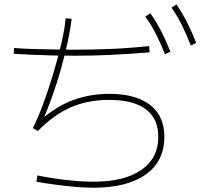

<svg xmlns="http://www.w3.org/2000/svg" viewBox="-20 -871 923 884"><path d="M740 -621.1Q717.8 -675.6 696.7 -716.7Q675.6 -757.8 648.9 -794.4L672.2 -810Q701.1 -768.9 722.8 -726.1Q744.4 -683.3 764.4 -633.3ZM858.9 -661.1Q836.7 -716.7 816.1 -757.8Q795.6 -798.9 770 -835.6L792.2 -851.1Q820 -810 841.7 -767.2Q863.3 -724.4 883.3 -673.3ZM43.3 -623.3 44.4 -650Q81.1 -646.7 128.3 -645.6Q175.6 -644.4 226.7 -643.3Q277.8 -642.2 324.4 -642.2Q404.4 -642.2 487.8 -645.6Q571.1 -648.9 666.7 -658.9L668.9 -630Q573.3 -622.2 489.4 -618.3Q405.6 -614.4 324.4 -614.4Q277.8 -614.4 226.7 -615.6Q175.6 -616.7 127.8 -618.9Q80 -621.1 43.3 -623.3ZM147.8 -34.4 152.2 -63.3Q216.7 -50 285.6 -42.2Q354.4 -34.4 410 -34.4Q553.3 -34.4 631.1 -88.9Q708.9 -143.3 708.9 -241.1Q708.9 -324.4 651.7 -367.8Q594.4 -411.1 482.2 -411.1Q384.4 -411.1 305.6 -376.7Q226.7 -342.2 154.4 -267.8L131.1 -281.1Q154.4 -326.7 178.3 -391.1Q202.2 -455.6 223.9 -527.8Q245.6 -600 261.7 -667.8Q277.8 -735.6 282.2 -786.7L310 -784.4Q304.4 -737.8 291.7 -678.3Q278.9 -618.9 261.1 -555Q243.3 -491.1 221.7 -431.1Q200 -371.1 180 -322.2H172.2Q241.1 -382.2 317.8 -410.6Q394.4 -438.9 483.3 -438.9Q565.6 -438.9 622.2 -415.6Q678.9 -392.2 707.8 -348.3Q736.7 -304.4 736.7 -240Q736.7 -128.9 651.1 -67.8Q565.6 -6.7 410 -6.7Q372.2 -6.7 327.2 -10.6Q282.2 -14.4 236.1 -20.6Q190 -26.7 147.8 -34.4Z"/></svg>

Font: Paperlogy 1 Thin
Style: Regular
Weight: 250
Designer: redesigned by Lee Juim, glyphs from Gmarket Sans & Montserrat
Foundry: PT&
Version: Version 1.001